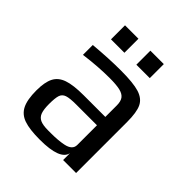

<svg xmlns="http://www.w3.org/2000/svg" viewBox="-186 -780 910 910"><g transform="rotate(45 269.0 -324.5)"><path d="M50 0ZM50 -144Q50 -199 65.5 -229.5Q81 -260 118.5 -273Q156 -286 225 -286H370V-363Q370 -390 359.5 -404.5Q349 -419 324.5 -425Q300 -431 253 -431Q178 -431 87 -419V-485Q186 -494 266 -494Q350 -494 390 -481.5Q430 -469 445 -438Q460 -407 460 -342V0H373V-46Q362 10 227 10Q158 10 120.5 -3Q83 -16 66.5 -49Q50 -82 50 -144ZM242 -49Q291 -49 325 -56Q370 -65 370 -98V-230H231Q188 -230 169 -223.5Q150 -217 144 -199Q138 -181 138 -141Q138 -105 145 -85.5Q152 -66 170 -57.5Q188 -49 224 -49ZM129 -659H219V-565H129ZM299 -659H389V-565H299Z"/></g></svg>

Font: Play
Style: Regular
Weight: 400
Designer: Jonas Hecksher (Cyrillic expansion: Cyreal)
Foundry: Jonas Hecksher, Playtype, e-types AS
Version: Version 2.101; ttfautohint (v1.5.65-e2d9)